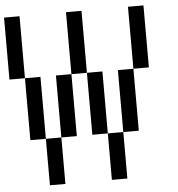

<svg xmlns="http://www.w3.org/2000/svg" viewBox="-60 -973 953 1029"><g transform="rotate(-5 416.5 -458.5)"><path d="M750 -916.7V-583.3H666.7V-916.7ZM0 -583.3V-916.7H83.3V-583.3ZM166.7 0V-250H250V0ZM166.7 -250H83.3V-583.3H166.7ZM333.3 -250H250V-583.3H333.3ZM333.3 -583.3V-916.7H416.7V-583.3ZM500 0V-250H583.3V0ZM500 -250H416.7V-583.3H500ZM666.7 -250H583.3V-583.3H666.7Z"/></g></svg>

Font: Galmuri11 Regular
Style: Regular
Weight: 400
Designer: Minseo Lee (Quiple)
Version: Version 2.356;hotconv 1.1.0;makeotfexe 2.6.0 DEVELOPMENT